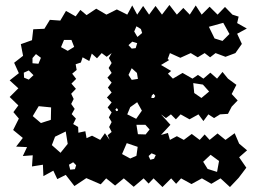

<svg xmlns="http://www.w3.org/2000/svg" viewBox="-20 -739 1042 774"><path d="M328 -21 280 11 245 -34 211 -17 195 -51 155 -29 153 -75 109 -68 112 -113 72 -110 89 -146 45 -148 72 -183 33 -215 56 -261 34 -287 54 -314 19 -348 54 -383 19 -415 56 -444 37 -486 73 -514 64 -561 109 -577 114 -621 159 -623 181 -659 223 -656 246 -695 285 -673 304 -699 329 -678 368 -704 409 -680 451 -701 493 -680 513 -717 533 -680 557 -715 581 -680 607 -715 633 -680 663 -719 693 -680 719 -707 745 -680 769 -717 793 -680 825 -712 857 -680 887 -711 917 -680 942 -672 936 -646 975 -624 936 -603 955 -562 929 -525 889 -510 849 -525 827 -508 805 -525 777 -508 749 -525 707 -506 665 -525 656 -501 662 -497 629 -477 670 -453 657 -442 677 -422 716 -445 756 -422 778 -437 800 -422 828 -446 855 -422 877 -449 899 -422 933 -397 914 -360 938 -334 914 -309 899 -280 867 -278 843 -263 820 -278 800 -251 780 -278 744 -258 708 -278 689 -258 669 -278 649 -263 629 -278 667 -236 629 -195 657 -203 665 -175 693 -190 721 -175 753 -199 785 -175 805 -197 825 -175 857 -201 889 -175 926 -202 944 -160 976 -133 944 -105 973 -63 942 -22 907 15 869 -20 832 2 794 -20 752 3 710 -20 690 2 670 -20 635 15 599 -20 579 1 559 -20 519 14 479 -20 444 9 408 -20 386 4ZM880 -647 822 -631 845 -584 877 -574 905 -602ZM548 -622 530 -633 521 -612 534 -590 553 -606ZM268 -578H238L226 -549L253 -534L279 -550ZM533 -565 513 -571 498 -557 511 -543 527 -545ZM384 -175 403 -202 422 -175 414 -194 430 -207 420 -227 430 -247 419 -266 430 -286 414 -306 430 -326 411 -346 430 -366 415 -386 430 -406 413 -426 430 -445 418 -465 430 -485 419 -505 430 -525 410 -510 390 -525 371 -504 350 -523 340 -493 313 -508 306 -487 285 -480 289 -457 271 -442 287 -421 268 -402 286 -381 267 -361 277 -340 267 -320 281 -300 269 -279 286 -261 275 -239 295 -227 296 -204 324 -210 329 -182 351 -192ZM145 -506 125 -521 111 -505V-484L135 -482ZM532 -445 511 -464 498 -437 511 -417 536 -421ZM96 -455 76 -446 77 -426 96 -418 115 -436ZM798 -398 759 -404 763 -364 792 -344 823 -370ZM606 -352 599 -361 592 -354 590 -344H601ZM533 -327 505 -307 493 -278 529 -260 552 -293ZM186 -306 136 -311 112 -271 145 -243 185 -256ZM455 -299 450 -303 445 -297 449 -291 455 -292ZM583 -217 566 -236H530L536 -198L567 -197ZM245 -209 202 -188 189 -154 224 -123 253 -159ZM535 -147 491 -162 472 -118 505 -100 530 -111ZM608 -114 591 -121 579 -110 586 -95 601 -99ZM863 -90 829 -115 799 -87 817 -58 855 -46ZM287 -73 275 -85 258 -75 263 -55 282 -57Z"/></svg>

Font: Rubik Gemstones
Style: Regular
Weight: 400
Designer: Hubert and Fischer, NaN
Foundry: Hubert and Fischer, NaN
Version: Version 2.200